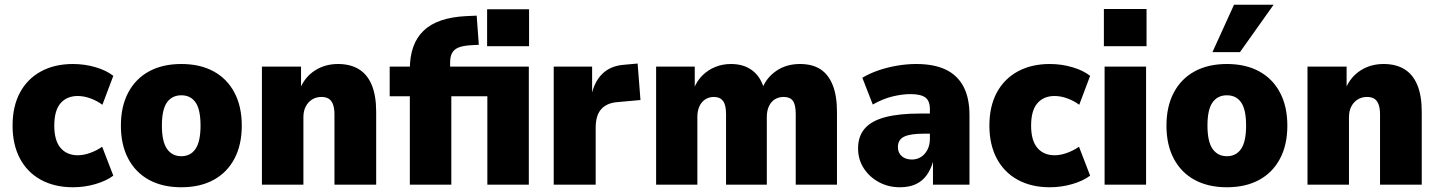

<svg xmlns="http://www.w3.org/2000/svg" viewBox="-20 -779 6069 810"><path d="M288 11Q210 11 152.5 -20.5Q95 -52 64 -110.5Q33 -169 33 -249Q33 -330 64 -388Q95 -446 152.5 -477.5Q210 -509 288 -509Q337 -509 383 -495.5Q429 -482 458 -459L412 -337Q389 -354 361.5 -364Q334 -374 308 -374Q262 -374 235.5 -343.5Q209 -313 209 -249Q209 -186 235.5 -155Q262 -124 308 -124Q334 -124 362 -134.5Q390 -145 411 -160L458 -38Q429 -16 383 -2.5Q337 11 288 11Z M745 11Q666 11 609 -20Q552 -51 521 -109.5Q490 -168 490 -249Q490 -330 521 -388.5Q552 -447 609 -478Q666 -509 745 -509Q824 -509 881 -478Q938 -447 969 -388.5Q1000 -330 1000 -249Q1000 -168 969 -109.5Q938 -51 881 -20Q824 11 745 11ZM745 -120Q784 -120 805 -151Q826 -182 826 -249Q826 -317 805 -347Q784 -377 745 -377Q706 -377 684.5 -347Q663 -317 663 -249Q663 -182 684.5 -151Q706 -120 745 -120Z M1085 0V-498H1250V-408H1247Q1268 -456 1310 -482.5Q1352 -509 1406 -509Q1458 -509 1494 -487Q1530 -465 1548.5 -420Q1567 -375 1567 -307V0H1391V-296Q1391 -323 1384.5 -339.5Q1378 -356 1366 -363Q1354 -370 1336 -370Q1314 -370 1297 -359.5Q1280 -349 1270 -330Q1260 -311 1260 -285V0Z M1709 0V-373H1624V-498H1753L1709 -458V-487Q1709 -594 1767 -649.5Q1825 -705 1946 -711L1991 -713L2000 -590L1963 -588Q1933 -586 1914.5 -578.5Q1896 -571 1887.5 -556Q1879 -541 1879 -516V-468L1848 -498H2211V0H2036V-373H1884V0ZM2035 -584V-740H2212V-584Z M2316 0V-498H2478V-375H2475Q2486 -433 2521 -467.5Q2556 -502 2615 -506L2670 -511L2682 -357L2582 -348Q2539 -344 2516 -318Q2493 -292 2493 -240V0Z M2748 0V-498H2911V-407H2908Q2921 -439 2944 -461.5Q2967 -484 2997.5 -496.5Q3028 -509 3064 -509Q3116 -509 3151.5 -483.5Q3187 -458 3202 -409H3197Q3215 -453 3256.5 -481Q3298 -509 3355 -509Q3407 -509 3441 -487Q3475 -465 3493 -420Q3511 -375 3511 -307V0H3337V-298Q3337 -337 3325 -353.5Q3313 -370 3286 -370Q3265 -370 3249 -360Q3233 -350 3224 -331Q3215 -312 3215 -286V0H3043V-298Q3043 -337 3030 -353.5Q3017 -370 2992 -370Q2971 -370 2955 -359.5Q2939 -349 2930.5 -330Q2922 -311 2922 -286V0Z M3776 11Q3728 11 3688 -10.5Q3648 -32 3624 -69Q3600 -106 3600 -153Q3600 -204 3628 -236.5Q3656 -269 3714 -284.5Q3772 -300 3862 -300H3921V-215H3877Q3849 -215 3828.5 -212Q3808 -209 3794.5 -202.5Q3781 -196 3774.5 -185Q3768 -174 3768 -158Q3768 -135 3784 -120.5Q3800 -106 3827 -106Q3848 -106 3865 -116.5Q3882 -127 3892.5 -147Q3903 -167 3903 -194V-318Q3903 -354 3883.5 -368Q3864 -382 3821 -382Q3786 -382 3745 -372Q3704 -362 3662 -338L3618 -451Q3650 -470 3687 -482.5Q3724 -495 3764.5 -502Q3805 -509 3846 -509Q3919 -509 3968.5 -486Q4018 -463 4044 -415Q4070 -367 4070 -293V0H3916V-96Q3906 -62 3888 -38Q3870 -14 3842.5 -1.5Q3815 11 3776 11Z M4409 11Q4331 11 4273.5 -20.5Q4216 -52 4185 -110.5Q4154 -169 4154 -249Q4154 -330 4185 -388Q4216 -446 4273.5 -477.5Q4331 -509 4409 -509Q4458 -509 4504 -495.5Q4550 -482 4579 -459L4533 -337Q4510 -354 4482.5 -364Q4455 -374 4429 -374Q4383 -374 4356.5 -343.5Q4330 -313 4330 -249Q4330 -186 4356.5 -155Q4383 -124 4429 -124Q4455 -124 4483 -134.5Q4511 -145 4532 -160L4579 -38Q4550 -16 4504 -2.5Q4458 11 4409 11Z M4637 -584V-741H4817V-584ZM4640 0V-498H4815V0Z M5156 11Q5077 11 5020 -20Q4963 -51 4932 -109.5Q4901 -168 4901 -249Q4901 -330 4932 -388.5Q4963 -447 5020 -478Q5077 -509 5156 -509Q5235 -509 5292 -478Q5349 -447 5380 -388.5Q5411 -330 5411 -249Q5411 -168 5380 -109.5Q5349 -51 5292 -20Q5235 11 5156 11ZM5156 -120Q5195 -120 5216 -151Q5237 -182 5237 -249Q5237 -317 5216 -347Q5195 -377 5156 -377Q5117 -377 5095.5 -347Q5074 -317 5074 -249Q5074 -182 5095.5 -151Q5117 -120 5156 -120ZM5095 -559 5186 -759H5353L5211 -559Z M5496 0V-498H5661V-408H5658Q5679 -456 5721 -482.5Q5763 -509 5817 -509Q5869 -509 5905 -487Q5941 -465 5959.5 -420Q5978 -375 5978 -307V0H5802V-296Q5802 -323 5795.5 -339.5Q5789 -356 5777 -363Q5765 -370 5747 -370Q5725 -370 5708 -359.5Q5691 -349 5681 -330Q5671 -311 5671 -285V0Z"/></svg>

Font: Nunito Sans 10pt SemiCondensed Black
Style: Regular
Weight: 900
Width: 4
Designer: Vernon Adams
Foundry: Vernon Adams
Version: Version 3.101;gftools[0.9.27]